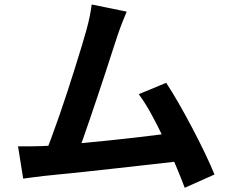

<svg xmlns="http://www.w3.org/2000/svg" viewBox="-20 -807 1040 871"><path d="M554.7 -754.2Q545.1 -731.6 534.3 -704.1Q523.5 -676.6 512.1 -642.7Q502.8 -615 488.8 -571.5Q474.8 -527.9 457.9 -476.3Q440.9 -424.6 422.7 -370.3Q404.4 -316 387.1 -264.9Q369.8 -213.8 354.9 -172.2Q340 -130.6 329 -104.9L181.1 -100Q194.6 -132.2 211.7 -178.3Q228.9 -224.4 247.8 -278.7Q266.7 -333.1 285.3 -389.8Q303.8 -446.6 320.5 -499.9Q337.2 -553.2 350.8 -597.9Q364.4 -642.7 372.2 -671.3Q382.5 -709.6 387.6 -735.5Q392.6 -761.4 396 -786.6ZM733.9 -431.3Q760.7 -390.7 791.6 -336.9Q822.6 -283.1 853.1 -224.7Q883.7 -166.3 909.8 -112Q935.9 -57.6 953 -15.4L818 44.8Q801.1 -0.5 776.5 -58.6Q751.9 -116.7 723.5 -177Q695.2 -237.3 665.8 -290.6Q636.4 -343.9 609.4 -379.7ZM171.6 -144.3Q206.2 -145.7 254.5 -149.5Q302.8 -153.2 359 -158.5Q415.2 -163.8 473.7 -169.8Q532.3 -175.7 588.8 -182.3Q645.2 -188.9 693.9 -195.1Q742.6 -201.2 777.1 -205.9L806.9 -77.5Q770.2 -72.8 718.6 -67Q667 -61.3 608 -54.7Q549 -48.1 487.9 -41.3Q426.7 -34.4 368.9 -28.2Q311 -22 262 -17.3Q212.9 -12.6 179 -8.8Q160 -7 134.6 -3.3Q109.1 0.3 85.2 3.3L61.8 -143.1Q87.3 -142.9 117.6 -143.1Q147.9 -143.3 171.6 -144.3Z"/></svg>

Font: Noto Sans SC Thin
Style: Regular
Weight: 100
Designer: Ryoko NISHIZUKA 西塚涼子 (kana, bopomofo & ideographs); Paul D. Hunt (Latin, Greek & Cyrillic); Sandoll Communications 산돌커뮤니
Foundry: Adobe
Version: Version 2.004-H2;hotconv 1.0.118;makeotfexe 2.5.65603